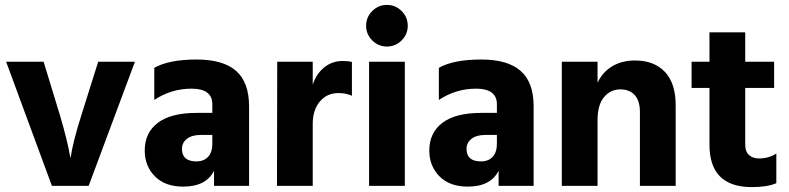

<svg xmlns="http://www.w3.org/2000/svg" viewBox="-20 -759 3220 784"><path d="M342 0H192L5 -507H158L224 -291Q239 -241 250 -196.5Q261 -152 264 -132L268 -113Q277 -178 313 -291L381 -507H531Z M782 -100Q813 -100 830 -119Q847 -138 847 -171V-208H800Q763 -208 743 -192Q723 -176 723 -151Q723 -100 782 -100ZM854 -62Q822 3 728 3Q654 3 612.5 -39Q571 -81 571 -144Q571 -217 624.5 -257.5Q678 -298 783 -298H847V-333Q847 -397 762 -397Q680 -397 610 -351V-482Q670 -516 783 -516Q891 -516 944 -469.5Q997 -423 997 -325V0H854Z M1257 0H1111L1112 -507H1257V-413Q1271 -457 1303.5 -483.5Q1336 -510 1379 -510Q1403 -510 1417 -506V-368Q1393 -379 1362 -379Q1315 -379 1286 -344.5Q1257 -310 1257 -253Z M1633 0H1487V-507H1633ZM1620 -714Q1645 -689 1645 -654Q1645 -619 1620 -594Q1595 -569 1560 -569Q1525 -569 1500 -594Q1475 -619 1475 -654Q1475 -689 1500 -714Q1525 -739 1560 -739Q1595 -739 1620 -714Z M1944 -100Q1975 -100 1992 -119Q2009 -138 2009 -171V-208H1962Q1925 -208 1905 -192Q1885 -176 1885 -151Q1885 -100 1944 -100ZM2016 -62Q1984 3 1890 3Q1816 3 1774.5 -39Q1733 -81 1733 -144Q1733 -217 1786.5 -257.5Q1840 -298 1945 -298H2009V-333Q2009 -397 1924 -397Q1842 -397 1772 -351V-482Q1832 -516 1945 -516Q2053 -516 2106 -469.5Q2159 -423 2159 -325V0H2016Z M2739 0H2593V-302Q2593 -347 2572 -370.5Q2551 -394 2513 -394Q2473 -394 2446.5 -362.5Q2420 -331 2420 -268V0H2274V-507H2420V-421Q2439 -463 2478.5 -487.5Q2518 -512 2573 -512Q2651 -512 2695 -465.5Q2739 -419 2739 -329Z M3150 -11Q3113 5 3050 5Q2877 5 2877 -168V-400H2804V-507H2877V-627H3023V-507H3141V-400H3023V-167Q3023 -140 3038.5 -126Q3054 -112 3079 -112Q3119 -112 3150 -132Z"/></svg>

Font: Hind Siliguri
Style: Bold
Weight: 700
Designer: Jyotish Sonowal
Foundry: Indian Type Foundry
Version: Version 1.001;PS 1.0;hotconv 1.0.86;makeotf.lib2.5.63406; tt